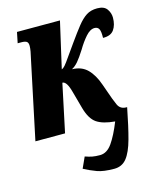

<svg xmlns="http://www.w3.org/2000/svg" viewBox="-116 -625 756 932"><g transform="rotate(-15 262.5 -159.0)"><path d="M342 228Q288 228 256.5 216.5Q225 205 193 188L218 133Q238 140 253.5 143Q269 146 292 146Q327 146 353 109Q379 72 405 7Q345 2 314 -19Q283 -40 267 -97L243 -184Q228 -241 206 -241L155 0H6L88 -389Q93 -410 96 -426.5Q99 -443 99 -455Q99 -471 91 -476.5Q83 -482 65 -482H46L57 -536H273L220 -304Q228 -307 237 -317Q246 -327 268 -359L307 -414Q339 -459 362 -488Q385 -517 407.5 -531.5Q430 -546 462 -546Q497 -546 511 -526Q525 -506 525 -483Q525 -446 508.5 -422.5Q492 -399 453 -400Q454 -432 447.5 -444.5Q441 -457 425 -457Q403 -457 380.5 -431.5Q358 -406 338 -372Q315 -336 300 -318.5Q285 -301 268 -292Q316 -291 345 -262Q374 -233 392 -181L403 -150Q421 -97 433 -71Q445 -45 475 -45H479Q461 48 444.5 108.5Q428 169 404.5 198.5Q381 228 342 228Z"/></g></svg>

Font: Noto Serif ExtraCondensed ExtraBold
Style: Italic
Weight: 800
Width: 2
Italic angle: -12°
Designer: Monotype Design Team
Foundry: Monotype Imaging Inc.
Version: Version 2.013